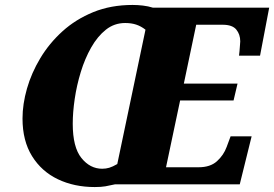

<svg xmlns="http://www.w3.org/2000/svg" viewBox="-20 -745 1108 776"><path d="M363 11Q280 11 214 -20.5Q148 -52 109.5 -114Q71 -176 71 -266Q71 -324 89 -387Q107 -450 143 -510Q179 -570 232.5 -618.5Q286 -667 357 -696Q428 -725 516 -725Q536 -725 557.5 -722.5Q579 -720 598 -714H1068L1031 -520H946Q947 -525 948 -538Q949 -551 950 -563.5Q951 -576 951 -578Q951 -606 935 -625.5Q919 -645 880 -645H773L723 -407H940L924 -339H708L651 -69H783Q830 -69 857 -93.5Q884 -118 896 -151L912 -194H997L949 0H445Q423 5 406 8Q389 11 363 11ZM393 -63Q408 -63 421.5 -67Q435 -71 454 -82L568 -625Q550 -639 530.5 -645.5Q511 -652 486 -652Q442 -652 408 -625Q374 -598 348.5 -553Q323 -508 306.5 -454Q290 -400 282 -345.5Q274 -291 274 -245Q274 -150 309 -106.5Q344 -63 393 -63Z"/></svg>

Font: Noto Serif Black
Style: Italic
Weight: 900
Italic angle: -12°
Designer: Monotype Design Team
Foundry: Monotype Imaging Inc.
Version: Version 2.013